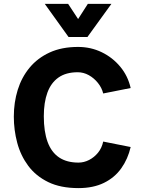

<svg xmlns="http://www.w3.org/2000/svg" viewBox="-20 -954 724 986"><path d="M383 12Q291 12 227.5 -19Q164 -50 125 -102.5Q86 -155 68.5 -220.5Q51 -286 51 -355Q51 -428 71 -492.5Q91 -557 132 -606.5Q173 -656 235 -684.5Q297 -713 381 -713Q446 -713 502 -686Q558 -659 597.5 -611.5Q637 -564 651 -502L510 -474Q503 -503 483 -528Q463 -553 436 -568Q409 -583 379 -583Q319 -583 280.5 -556Q242 -529 223.5 -478.5Q205 -428 205 -357Q205 -278 224.5 -225Q244 -172 283.5 -145.5Q323 -119 383 -119Q411 -119 437.5 -132.5Q464 -146 483.5 -170Q503 -194 510 -227L651 -199Q637 -138 603 -90Q569 -42 514 -15Q459 12 383 12ZM332 -764 210 -934H330L416 -803H347L431 -934H552L429 -764Z"/></svg>

Font: Inclusive Sans
Style: Regular
Weight: 400
Designer: Olivia King
Foundry: Olivia King
Version: Version 2.004